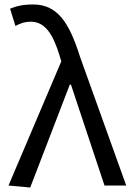

<svg xmlns="http://www.w3.org/2000/svg" viewBox="-20 -829 592 858"><path d="M115 9 292 -451H297L447 0H544L338 -574C289 -730 236 -809 128 -809C80 -809 51 -801 25 -790L49 -713C68 -723 88 -732 118 -732C180 -732 217 -678 247 -578L254 -555L18 0Z"/></svg>

Font: Noto Sans CJK JP
Style: Regular
Weight: 400
Designer: Ryoko NISHIZUKA 西塚涼子 (kana, bopomofo & ideographs); Paul D. Hunt (Latin, Greek & Cyrillic); Sandoll Communications 산돌커뮤니
Foundry: Adobe
Version: Version 2.004;hotconv 1.0.118;makeotfexe 2.5.65603